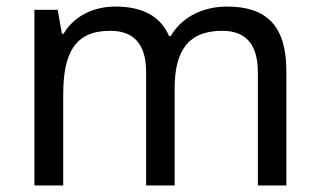

<svg xmlns="http://www.w3.org/2000/svg" viewBox="-20 -566 975 586"><path d="M673 -546C603 -546 537 -517 501 -456H496C470 -517 414 -546 332 -546C268 -546 207 -519 174 -463H169L156 -536H85V0H173V-278C173 -403 208 -472 316 -472C391 -472 426 -429 426 -345V0H513V-296C513 -410 554 -472 658 -472C732 -472 767 -429 767 -345V0H854V-349C854 -487 794 -546 673 -546Z"/></svg>

Font: Noto Sans Lycian
Style: Regular
Weight: 400
Designer: Monotype Design Team
Foundry: Monotype Imaging Inc.
Version: Version 2.002